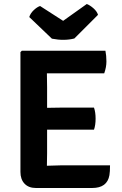

<svg xmlns="http://www.w3.org/2000/svg" viewBox="-20 -936 610 958"><path d="M215 -171 214 -109 284 -111H529Q529 -79 526 -62Q515 2 440 2H159Q123 2 102.5 -19.5Q82 -41 82 -78V-676L89 -683H506Q511 -658 511 -629.5Q511 -601 500 -570H214L215 -501V-398L280 -399H449Q457 -376 457 -344Q457 -312 449 -289H215ZM180 -906 295 -832 413 -916Q429 -910 446.5 -894.5Q464 -879 469 -862L351 -744Q301 -731 239 -743L126 -851Q132 -870 148.5 -885.5Q165 -901 180 -906Z"/></svg>

Font: Signika
Style: Semibold
Weight: 600
Designer: Anna Giedrys
Foundry: Anna Giedrys
Version: Version 1.001